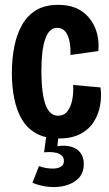

<svg xmlns="http://www.w3.org/2000/svg" viewBox="-20 -560 450 793"><path d="M223 12Q168 12 130.5 -8.5Q93 -29 71 -66Q49 -103 39 -152.5Q29 -202 29 -258Q29 -316 39 -367Q49 -418 71 -457Q93 -496 129.5 -518Q166 -540 220 -540Q280 -540 318 -513.5Q356 -487 373.5 -443.5Q391 -400 386 -349L271 -333Q272 -364 267 -389.5Q262 -415 249.5 -430Q237 -445 216 -445Q199 -445 187 -433.5Q175 -422 167 -399.5Q159 -377 155 -344Q151 -311 151 -268Q151 -208 158 -166.5Q165 -125 180.5 -103.5Q196 -82 220 -82Q244 -82 258.5 -100.5Q273 -119 278.5 -148.5Q284 -178 282 -209L395 -199Q400 -162 393.5 -125Q387 -88 367.5 -57Q348 -26 312.5 -7Q277 12 223 12ZM114 195 141 126Q153 131 170.5 134Q188 137 205 136Q222 135 233 127.5Q244 120 244 105Q244 95 239.5 88Q235 81 225.5 76Q216 71 200.5 69Q185 67 162 69L173 -11H223L217 44Q247 39 272 45.5Q297 52 311.5 70Q326 88 326 117Q326 153 306 174.5Q286 196 254 205.5Q222 215 185 212Q148 209 114 195Z"/></svg>

Font: Bricolage Grotesque 36pt Condensed SemiBold
Style: Regular
Weight: 600
Width: 3
Designer: Mathieu Triay
Foundry: Atelier Triay
Version: Version 1.001;gftools[0.9.33.dev8+g029e19f]